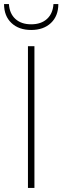

<svg xmlns="http://www.w3.org/2000/svg" viewBox="-38 -928 308 948"><path d="M100 -700H132V0H100ZM-18 -908H6Q9 -861 38 -834.5Q67 -808 116 -808Q165 -808 194 -834.5Q223 -861 226 -908H250Q250 -849 213.5 -814.5Q177 -780 116 -780Q55 -780 18.5 -814.5Q-18 -849 -18 -908Z"/></svg>

Font: KoHo ExtraLight
Style: Regular
Weight: 275
Version: Version 1.000; ttfautohint (v1.6)